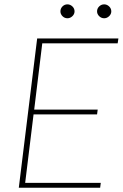

<svg xmlns="http://www.w3.org/2000/svg" viewBox="-20 -884 580 904"><path d="M179 -680 141 -368H440L437 -345.5H138L98.5 -23H454.5L451.5 0H68.5L155 -703H537.5L534 -680ZM331 -830.5Q331 -817.5 320.8 -807.8Q310.5 -798 297.5 -798Q284 -798 274.2 -807.8Q264.5 -817.5 264.5 -830.5Q264.5 -844 274.2 -853.8Q284 -863.5 297.5 -863.5Q310.5 -863.5 320.8 -853.8Q331 -844 331 -830.5ZM504 -830.5Q504 -817.5 493.8 -807.8Q483.5 -798 470.5 -798Q457 -798 447 -807.8Q437 -817.5 437 -830.5Q437 -844 447 -853.8Q457 -863.5 470.5 -863.5Q483.5 -863.5 493.8 -853.8Q504 -844 504 -830.5Z"/></svg>

Font: Lato ExtraLight
Style: Italic
Weight: 275
Italic angle: -7°
Designer: Lukasz Dziedzic with Adam Twardoch and Botio Nikoltchev
Foundry: tyPoland Lukasz Dziedzic
Version: Version 2.015; 2015-08-06; http://www.latofonts.com/